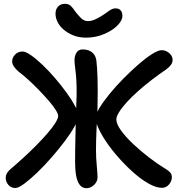

<svg xmlns="http://www.w3.org/2000/svg" viewBox="-20 -976 932 1010"><path d="M432 -778Q395 -778 365.5 -790Q336 -802 314.5 -820.5Q293 -839 282.5 -861Q272 -883 272 -904Q272 -927 285.5 -941.5Q299 -956 322 -956Q342 -956 354 -943.5Q366 -931 377 -914Q391 -896 406.5 -880.5Q422 -865 443 -865Q462 -865 484 -875.5Q506 -886 528 -901Q543 -912 558 -922Q573 -932 588 -932Q606 -932 615 -921Q624 -910 624 -892Q624 -875 609 -855Q594 -835 568 -818Q542 -801 507.5 -789.5Q473 -778 432 -778ZM832 12Q803 12 766 -8Q729 -28 690 -61.5Q651 -95 614 -135.5Q577 -176 547.5 -217.5Q518 -259 500.5 -296Q483 -333 483 -357Q483 -375 503 -408Q523 -441 556 -481.5Q589 -522 628.5 -562Q668 -602 707.5 -636.5Q747 -671 779.5 -691.5Q812 -712 830 -712Q845 -712 858 -705Q871 -698 879.5 -686.5Q888 -675 888 -660Q888 -647 878.5 -634Q869 -621 853 -610Q816 -585 779 -556.5Q742 -528 708 -498Q674 -468 648 -439.5Q622 -411 607 -387Q592 -363 592 -348Q592 -324 616 -290.5Q640 -257 679 -220Q718 -183 763.5 -148Q809 -113 852 -87Q866 -79 875 -69Q884 -59 884 -44Q884 -23 869 -5.5Q854 12 832 12ZM61 13Q38 13 24 -3.5Q10 -20 10 -41Q10 -53 16 -64Q22 -75 37 -88Q69 -115 104 -147Q139 -179 171.5 -212Q204 -245 230 -275Q256 -305 271 -329Q286 -353 286 -366Q286 -377 272.5 -398.5Q259 -420 235.5 -447Q212 -474 184.5 -502.5Q157 -531 129 -556.5Q101 -582 78 -599Q63 -612 53.5 -625.5Q44 -639 44 -653Q44 -673 59.5 -689Q75 -705 99 -705Q115 -705 143 -685.5Q171 -666 204 -634.5Q237 -603 270 -564.5Q303 -526 330.5 -488Q358 -450 375 -418Q392 -386 392 -368Q392 -347 372.5 -311.5Q353 -276 321 -233.5Q289 -191 251 -147.5Q213 -104 175.5 -68Q138 -32 107.5 -9.5Q77 13 61 13ZM435 14Q413 14 399.5 -3.5Q386 -21 380.5 -52Q375 -83 375 -125Q375 -153 375.5 -190Q376 -227 377 -267Q378 -307 379 -345Q380 -383 381 -415Q384 -477 383 -517Q382 -557 379.5 -583Q377 -609 374.5 -626.5Q372 -644 372 -660Q372 -682 382.5 -699Q393 -716 414 -716Q435 -716 451.5 -708.5Q468 -701 477.5 -685.5Q487 -670 488 -646Q489 -638 490.5 -618Q492 -598 493 -568Q494 -538 494 -498.5Q494 -459 493 -411Q490 -345 487.5 -289Q485 -233 485 -187Q485 -145 489 -104.5Q493 -64 493 -44Q493 -28 484.5 -15Q476 -2 462.5 6Q449 14 435 14Z"/></svg>

Font: Shantell Sans Medium
Style: Regular
Weight: 500
Designer: Stephen Nixon, Anya Danilova, Shantell Martin
Foundry: Arrow Type
Version: Version 1.011;[c5ecc13dd]